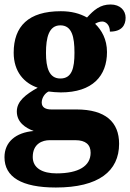

<svg xmlns="http://www.w3.org/2000/svg" viewBox="-27 -600 580 856"><path d="M222 236C413 236 504 163 504 41C504 -56 443 -112 314 -112H202C178 -112 159 -120 159 -143C159 -165 175 -186 190 -192C201 -190 231 -188 244 -188C386 -188 450 -262 450 -368C450 -425 426 -466 397 -494C405 -499 416 -504 429 -504C443 -504 463 -491 463 -459C516 -459 533 -488 533 -521C533 -553 509 -580 466 -580C420 -580 392 -556 361 -522C328 -540 292 -550 244 -550C100 -550 34 -483 34 -365C34 -280 81 -229 141 -209C86 -178 48 -148 48 -103C48 -55 86 -30 123 -16C43 -9 -7 33 -7 101C-7 189 69 236 222 236ZM242 -250C192 -250 178 -298 178 -364C178 -433 191 -487 242 -487C294 -487 305 -435 305 -365C305 -297 294 -250 242 -250ZM225 173C163 173 119 150 119 100C119 40 163 25 194 25H309C355 25 377 45 377 81C377 140 324 173 225 173Z"/></svg>

Font: Noto Serif Bengali SemiCondensed ExtraBold
Style: Regular
Weight: 800
Width: 4
Designer: Juan Bruce, Universal Thirst, Indian Type Foundry and the Monotype Design Team.
Foundry: Monotype Imaging Inc.
Version: Version 2.003